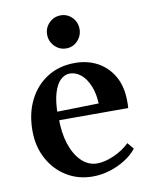

<svg xmlns="http://www.w3.org/2000/svg" viewBox="-85 -808 705 887"><g transform="rotate(-10 267.5 -364.5)"><path d="M279 15Q211 15 157 -18Q103 -51 71.5 -109Q40 -167 40 -241Q40 -322 71 -384Q102 -446 157.5 -481Q213 -516 287 -516Q347 -516 393.5 -490.5Q440 -465 467.5 -417Q495 -369 495 -300Q495 -293 495 -284.5Q495 -276 494 -268H154L170 -281Q169 -211 186.5 -157Q204 -103 236 -72Q268 -41 309 -41Q345 -41 388 -60Q431 -79 462 -109L487 -79Q466 -52 432 -30.5Q398 -9 358.5 3Q319 15 279 15ZM168 -293 153 -308 375 -313 364 -297Q363 -356 347 -394.5Q331 -433 307 -452.5Q283 -472 255 -472Q231 -472 211 -452.5Q191 -433 179.5 -393Q168 -353 168 -293ZM261 -589Q229 -589 206.5 -612Q184 -635 184 -667Q184 -699 206.5 -721.5Q229 -744 261 -744Q292 -744 314 -721.5Q336 -699 336 -667Q336 -635 314 -612Q292 -589 261 -589Z"/></g></svg>

Font: Wittgenstein SemiBold
Style: Regular
Weight: 600
Designer: Jörg Drees
Foundry: Jörg Drees
Version: Version 1.500